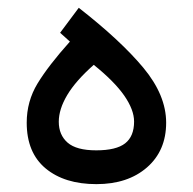

<svg xmlns="http://www.w3.org/2000/svg" viewBox="-20 -470 490 488"><path d="M180.2 -450.2Q286.6 -367.2 344.5 -297.6Q402.3 -228 402.3 -158.2Q402.3 -86.9 353.5 -44.4Q304.7 -2 225.1 -2Q144 -2 95.9 -42Q47.9 -82 47.9 -158.2Q47.9 -212.4 75.4 -257.8Q103 -303.2 157.7 -364.3L132.8 -386.7ZM218.3 -305.2Q172.4 -264.6 150.9 -228.5Q129.4 -192.4 129.4 -160.6Q129.4 -127 151.9 -107.4Q174.3 -87.9 224.6 -87.9Q275.4 -87.9 298.1 -105.7Q320.8 -123.5 320.8 -161.1Q320.8 -190.9 295.7 -227.1Q270.5 -263.2 218.3 -305.2Z"/></svg>

Font: Vazir
Style: Regular
Weight: 400
Designer: Saber Rastikerdar
Foundry: Saber Rastikerdar
Version: Version 30.0.0